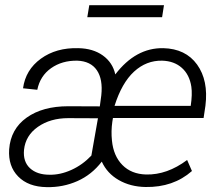

<svg xmlns="http://www.w3.org/2000/svg" viewBox="-20 -728 865 757"><path d="M11.7 0ZM553.7 9.3Q494.1 8.3 448.2 -18.1Q402.3 -44.4 381.3 -90.8Q341.8 -39.1 284.9 -13.9Q228 11.2 164.1 9.8Q91.8 8.8 51.8 -32Q11.7 -72.8 16.1 -139.2Q22 -219.2 85 -264.2Q147.9 -309.1 249 -309.1L373.5 -308.6L379.4 -352.1Q386.2 -415.5 361.8 -451.2Q337.4 -486.8 284.7 -488.8Q224.6 -489.7 181.4 -459.2Q138.2 -428.7 127 -374L70.8 -379.9Q80.6 -452.6 141.1 -496.6Q201.7 -540.5 288.6 -538.1Q346.7 -537.1 385.5 -509.3Q424.3 -481.4 434.6 -434.6Q515.1 -540 623.5 -538.1Q711.9 -536.1 757.1 -473.4Q802.2 -410.6 790 -311.5L782.7 -262.7H425.3L422.9 -248Q417.5 -210.4 421.4 -173.8Q427.2 -113.3 462.6 -77.4Q498 -41.5 556.2 -40Q638.7 -38.1 717.8 -97.2L736.8 -53.7Q663.1 11.2 553.7 9.3ZM174.8 -39.1Q217.3 -38.1 261.5 -58.1Q305.7 -78.1 340.3 -114.7L366.2 -261.7L249 -262.2Q178.7 -262.2 129.6 -228Q80.6 -193.8 74.7 -137.2Q70.3 -90.8 98.1 -64.9Q126 -39.1 174.8 -39.1ZM619.6 -488.8Q557.1 -490.2 508.5 -445.6Q460 -400.9 431.6 -310.5H731.9Q738.8 -356 734.4 -386.2Q727.1 -433.6 697 -460.4Q667 -487.3 619.6 -488.8ZM619.1 -660.2H324.2L332 -707.5H626.5Z"/></svg>

Font: Roboto Light
Style: Italic
Weight: 300
Italic angle: -12°
Designer: Google
Version: Version 2.134; 2016; ttfautohint (v1.6)